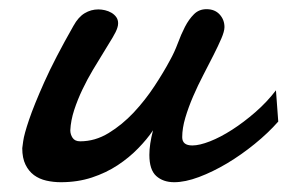

<svg xmlns="http://www.w3.org/2000/svg" viewBox="-20 -375 611 408"><path d="M571.3 -116.7Q549.8 -92.3 521.2 -69.1Q492.7 -45.9 462.4 -27.8Q432.1 -9.8 402.8 1.2Q373.5 12.2 350.1 12.2Q326.7 12.2 312 -1Q297.4 -14.2 297.4 -45.9Q297.4 -68.4 305.2 -98.1Q292.5 -79.1 273.4 -59.6Q254.4 -40 230 -23.9Q205.6 -7.8 175.3 2.2Q145 12.2 109.4 12.2Q93.3 12.2 78.4 8.8Q63.5 5.4 52.2 -2.9Q41 -11.2 34.2 -25.1Q27.3 -39.1 27.3 -60.1Q27.3 -60.5 29.3 -75Q31.2 -89.4 41.7 -120.4Q52.2 -151.4 74.2 -200.7Q96.2 -250 136.2 -320.3Q146.5 -338.9 159.9 -346.9Q173.3 -355 189 -355Q195.8 -355 203.1 -353.3Q210.4 -351.6 216.8 -347.9Q223.1 -344.2 227.1 -338.6Q231 -333 231 -325.7Q231 -320.8 229.5 -316.4Q227.1 -308.1 219 -294.7Q210.9 -281.2 200.2 -263.9Q189.5 -246.6 177.5 -226.6Q165.5 -206.5 155.3 -185.1Q145 -163.6 137.7 -141.4Q130.4 -119.1 129.4 -98.1Q129.4 -89.4 134.3 -82Q139.2 -74.7 150.4 -74.7Q182.1 -74.7 210.9 -92.3Q239.7 -109.9 264.2 -136Q288.6 -162.1 308.3 -192.1Q328.1 -222.2 341.3 -247.1Q350.6 -263.7 357.7 -282.7Q364.7 -301.8 373 -317.9Q381.3 -334 392.1 -344.7Q402.8 -355.5 418.9 -355.5Q436.5 -355.5 446.8 -344.2Q457 -333 457 -317.4Q457 -308.6 450.4 -293.2Q443.8 -277.8 433.8 -258.1Q423.8 -238.3 412.1 -215.8Q400.4 -193.4 390.4 -170.2Q380.4 -147 373.8 -124.8Q367.2 -102.5 367.2 -83.5Q367.2 -65.9 388.7 -65.9Q403.8 -65.9 426.3 -74.7Q448.7 -83.5 473.4 -99.4Q498 -115.2 522.7 -136.7Q547.4 -158.2 566.4 -183.1Z"/></svg>

Font: Damion
Style: Regular
Weight: 400
Foundry: vernon adams
Version: Version 1.000